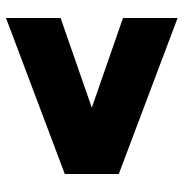

<svg xmlns="http://www.w3.org/2000/svg" viewBox="-6 -710 612 640"><g transform="rotate(-90 300.0 -390.0)"><path d="M560 -104 40 -300V-480L560 -676V-494L261 -390L560 -286Z"/></g></svg>

Font: Tanohe Sans Black
Style: Regular
Weight: 900
Designer: Village Type and Design LLC & Cristiano Sobral
Foundry: Cooper Hewitt Smithsonian Design Museum
Version: Version 1.00;March 11, 2020;FontCreator 12.0.0.2522 64-bit; 